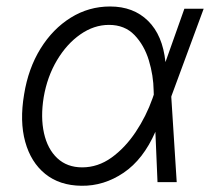

<svg xmlns="http://www.w3.org/2000/svg" viewBox="-20 -573 676 604"><path d="M236.2 11.4Q167.6 10.7 122.3 -25.9Q77.1 -62.5 59.3 -127Q41.5 -191.4 55.8 -275.9Q68.9 -357.6 107.4 -419.9Q146 -482.2 202.6 -517.4Q259.2 -552.6 326.3 -552.6Q399.9 -552.6 445.8 -507.3Q491.8 -462 500.4 -378.2H500.7L560 -545.5H620.7L519.5 -271.3L518.8 -268.5L535.9 0H475.5L468.8 -158.4Q430.8 -71.4 368.8 -29.5Q306.8 12.4 236.2 11.4ZM463.8 -275.2 463.4 -287.3Q462.7 -335.6 448.2 -383.3Q433.6 -431.1 402.9 -462.9Q372.2 -494.7 322.8 -494.7Q275.6 -494.7 232.8 -464.8Q190 -435 159.3 -383.5Q128.6 -332 117.5 -267.4Q107.2 -204.2 118.4 -154.1Q129.6 -104 160.3 -75.3Q191.1 -46.5 238.6 -46.5Q288 -46.5 330.8 -77.2Q373.6 -108 406.8 -157.7Q440 -207.4 459.9 -263.8Z"/></svg>

Font: Inter Light  BETA
Style: Italic
Weight: 300
Italic angle: 9.39999°
Designer: Rasmus Andersson
Foundry: rsms
Version: Version 3.011;git-f93a4a705